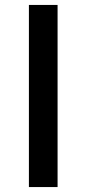

<svg xmlns="http://www.w3.org/2000/svg" viewBox="-20 -757 349 777"><path d="M97 0V-737H213V0Z"/></svg>

Font: Noto Sans TC Thin Medium
Style: Regular
Weight: 500
Version: Version 2.004-H2;hotconv 1.0.118;makeotfexe 2.5.65603